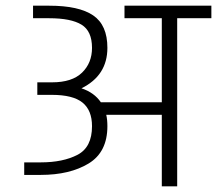

<svg xmlns="http://www.w3.org/2000/svg" viewBox="-20 -654 762 674"><path d="M722 -634V-590H602V0H548V-251H353Q357 -234 357 -211Q357 -120 291 -80Q225 -40 123 -40H65V-84H123Q201 -84 252 -110.5Q303 -137 303 -211Q303 -267 269.5 -294Q236 -321 162 -321H111V-365H163Q233 -365 268 -399Q303 -433 303 -486Q303 -545 266 -567.5Q229 -590 153 -590H96V-634H153Q257 -634 307 -600Q357 -566 357 -486Q357 -389 266 -344Q311 -329 334 -295H548V-590H417V-634Z"/></svg>

Font: Biryani ExtraLight
Style: Regular
Weight: 275
Designer: Dan Reynolds and Mathieu Reguer
Foundry: Dan Reynolds and Mathieu Reguer
Version: Version 1.004; ttfautohint (v1.1) -l 5 -r 5 -G 72 -x 0 -D la